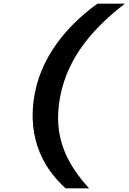

<svg xmlns="http://www.w3.org/2000/svg" viewBox="-20 -821 697 1041"><path d="M306.5 -298C348.5 -517 493 -674.5 657 -801H508.5C383 -712 214 -548 169.5 -319C118 -54 236 111 336 200H463C347.5 73.5 263 -76 306.5 -298Z"/></svg>

Font: Monaspace Krypton
Style: Bold Italic
Weight: 700
Italic angle: -11°
Designer: Riley Cran & the Lettermatic Team
Foundry: Lettermatic
Version: Version 1.101 (Monaspace Krypton)